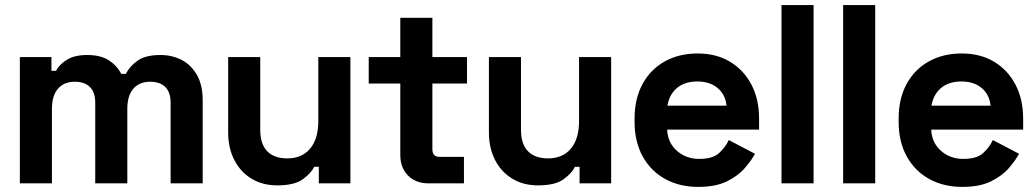

<svg xmlns="http://www.w3.org/2000/svg" viewBox="-20 -720 4068 754"><path d="M58 0V-496H182V-442H200Q213 -467 243 -485.5Q273 -504 322 -504Q375 -504 407 -483.5Q439 -463 456 -430H474Q491 -462 522 -483Q553 -504 610 -504Q656 -504 693.5 -484.5Q731 -465 753.5 -425.5Q776 -386 776 -326V0H650V-317Q650 -358 629 -378.5Q608 -399 570 -399Q527 -399 503.5 -371.5Q480 -344 480 -293V0H354V-317Q354 -358 333 -378.5Q312 -399 274 -399Q231 -399 207.5 -371.5Q184 -344 184 -293V0Z M876 -200V-496H1002V-210Q1002 -154 1029.5 -126Q1057 -98 1108 -98Q1166 -98 1198 -136.5Q1230 -175 1230 -244V-496H1356V0H1232V-65H1214Q1202 -40 1169 -16Q1136 8 1069 8Q1011 8 967.5 -18.5Q924 -45 900 -92Q876 -139 876 -200Z M1662 0Q1613 0 1582.5 -30.5Q1552 -61 1552 -112V-392H1428V-496H1552V-650H1678V-496H1814V-392H1678V-134Q1678 -104 1706 -104H1802V0Z M1900 -200V-496H2026V-210Q2026 -154 2053.5 -126Q2081 -98 2132 -98Q2190 -98 2222 -136.5Q2254 -175 2254 -244V-496H2380V0H2256V-65H2238Q2226 -40 2193 -16Q2160 8 2093 8Q2035 8 1991.5 -18.5Q1948 -45 1924 -92Q1900 -139 1900 -200Z M2472 -242V-254Q2472 -332 2503 -389.5Q2534 -447 2590 -478.5Q2646 -510 2720 -510Q2793 -510 2847 -477.5Q2901 -445 2931 -387.5Q2961 -330 2961 -254V-211H2600Q2602 -160 2638 -128Q2674 -96 2726 -96Q2779 -96 2804 -119Q2829 -142 2842 -170L2945 -116Q2931 -90 2904.5 -59.5Q2878 -29 2834 -7.5Q2790 14 2722 14Q2648 14 2591.5 -17.5Q2535 -49 2503.5 -106.5Q2472 -164 2472 -242ZM2833 -305Q2829 -348 2798.5 -374Q2768 -400 2719 -400Q2668 -400 2638 -374Q2608 -348 2601 -305Z M3049 0V-700H3175V0Z M3291 0V-700H3417V0Z M3509 -242V-254Q3509 -332 3540 -389.5Q3571 -447 3627 -478.5Q3683 -510 3757 -510Q3830 -510 3884 -477.5Q3938 -445 3968 -387.5Q3998 -330 3998 -254V-211H3637Q3639 -160 3675 -128Q3711 -96 3763 -96Q3816 -96 3841 -119Q3866 -142 3879 -170L3982 -116Q3968 -90 3941.5 -59.5Q3915 -29 3871 -7.5Q3827 14 3759 14Q3685 14 3628.5 -17.5Q3572 -49 3540.5 -106.5Q3509 -164 3509 -242ZM3870 -305Q3866 -348 3835.5 -374Q3805 -400 3756 -400Q3705 -400 3675 -374Q3645 -348 3638 -305Z"/></svg>

Font: Space Grotesk Frontify
Style: Bold
Weight: 700
Designer: Florian Karsten
Version: Version 2.000